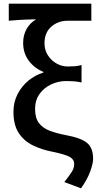

<svg xmlns="http://www.w3.org/2000/svg" viewBox="-20 -817 539 1045"><path d="M420.9 208 330.1 173.8Q357.9 138.7 370.8 118.2Q383.8 97.7 383.8 75.2Q383.8 50.8 359.6 37.1Q335.4 23.4 265.1 8.8Q207 -2.4 158.9 -25.9Q110.8 -49.3 82 -93Q53.2 -136.7 53.2 -208Q53.2 -260.7 75.4 -304.2Q97.7 -347.7 134.8 -378.2Q171.9 -408.7 215.8 -421.9V-425.8Q166.5 -446.3 136.2 -487.1Q106 -527.8 106 -584Q106 -625.5 124.5 -658.9Q143.1 -692.4 176.8 -711.9Q149.9 -711.4 128.7 -710.7Q107.4 -710 84.2 -708.5Q61 -707 27.8 -704.1V-796.9H477.1V-704.1H348.1Q296.4 -704.1 259.3 -671.9Q222.2 -639.6 222.2 -581.1Q222.2 -545.4 240.2 -516.8Q258.3 -488.3 287.1 -471.7Q315.9 -455.1 348.1 -455.1Q370.6 -455.1 386 -456.3Q401.4 -457.5 423.8 -462.9V-368.2Q401.4 -373 382.1 -374.5Q362.8 -376 341.8 -376Q297.4 -376 258.3 -357.7Q219.2 -339.4 195.1 -305.4Q170.9 -271.5 170.9 -224.1Q170.9 -174.8 191.7 -147.5Q212.4 -120.1 249.8 -105.7Q287.1 -91.3 336.9 -82Q420.9 -66.4 453.9 -39.1Q486.8 -11.7 486.8 46.9Q486.8 72.3 471.2 115.7Q455.6 159.2 420.9 208Z"/></svg>

Font: Source Han Sans CN Medium
Style: Regular
Weight: 500
Designer: Ryoko NISHIZUKA  (kana, bopomofo & ideographs); Paul D. Hunt (Latin, Greek & Cyrillic); Sandoll Communications , Soo-you
Foundry: Adobe
Version: Version 2.004;hotconv 1.0.118;makeotfexe 2.5.65603